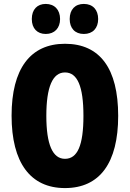

<svg xmlns="http://www.w3.org/2000/svg" viewBox="-20 -948 661 978"><path d="M142 -851C142 -803 170 -775 213 -775C258 -775 286 -805 286 -851C286 -898 258 -928 213 -928C170 -928 142 -900 142 -851ZM335 -851C335 -804 362 -775 407 -775C453 -775 480 -805 480 -851C480 -898 453 -928 407 -928C363 -928 335 -900 335 -851ZM582 -358C582 -599 489 -725 311 -725C134 -725 39 -597 39 -359C39 -119 135 10 311 10C488 10 582 -118 582 -358ZM216 -358C216 -505 248 -579 311 -579C374 -579 405 -509 405 -358C405 -208 375 -139 311 -139C248 -139 216 -212 216 -358Z"/></svg>

Font: Noto Sans Telugu ExtraCondensed Black
Style: Regular
Weight: 900
Width: 2
Designer: Jelle Bosma - Monotype Design Team
Foundry: Monotype Imaging Inc.
Version: Version 2.005